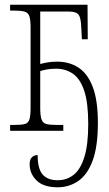

<svg xmlns="http://www.w3.org/2000/svg" viewBox="-20 -556 465 816"><path d="M225 240Q165 240 135.5 211Q106 182 106 142Q106 122 115.5 112.5Q125 103 140 103Q140 162 161.5 186Q183 210 225 210Q264 210 293 187Q322 164 338.5 111.5Q355 59 355 -29Q355 -119 338 -170Q321 -221 290 -242.5Q259 -264 219 -264Q196 -264 180 -261Q164 -258 151 -254V-98Q151 -64 156.5 -48.5Q162 -33 177 -29Q192 -25 221 -25H249V0H23V-25H41Q71 -25 85.5 -29Q100 -33 105 -48.5Q110 -64 110 -98V-438Q110 -471 105 -486.5Q100 -502 85 -506.5Q70 -511 42 -511H23V-536H352L353 -389H328L326 -428Q325 -462 320.5 -479Q316 -496 304 -501.5Q292 -507 269 -507H151V-284Q165 -288 183 -291Q201 -294 223 -294Q274 -294 313 -269Q352 -244 374 -187Q396 -130 396 -34Q396 66 374 126Q352 186 313 213Q274 240 225 240Z"/></svg>

Font: Noto Serif Condensed ExtraLight
Style: Regular
Weight: 200
Width: 3
Designer: Monotype Design Team
Foundry: Monotype Imaging Inc.
Version: Version 2.013; ttfautohint (v1.8.4.7-5d5b)